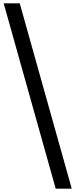

<svg xmlns="http://www.w3.org/2000/svg" viewBox="-20 -951 450 1148"><path d="M2 -931H98L409 177H313Z"/></svg>

Font: Biryani
Style: Regular
Weight: 400
Designer: Dan Reynolds and Mathieu Reguer
Foundry: Dan Reynolds and Mathieu Reguer
Version: Version 1.004; ttfautohint (v1.1) -l 5 -r 5 -G 72 -x 0 -D la